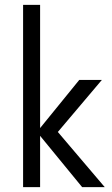

<svg xmlns="http://www.w3.org/2000/svg" viewBox="-20 -770 461 790"><path d="M145 0V-211.1L318 0H411L218 -227L399 -441H306L145 -243V-750H75V0Z"/></svg>

Font: GI
Style: Regular
Weight: 400
Designer: Alfredo Marco Pradil
Version: Version 1.01 2015